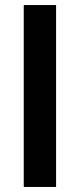

<svg xmlns="http://www.w3.org/2000/svg" viewBox="-20 -740 316 760"><path d="M74 0V-720H202V0Z"/></svg>

Font: Geologica Medium
Style: Regular
Weight: 500
Designer: Sindre Bremnes, Frode Helland
Foundry: Monokrom Skriftforlag AS
Version: Version 1.010;gftools[0.9.28]